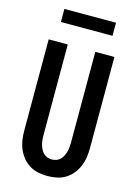

<svg xmlns="http://www.w3.org/2000/svg" viewBox="-136 -996 773 1078"><g transform="rotate(15 250.0 -457.5)"><path d="M250 8Q223 8 196 2.5Q169 -3 146 -17Q123 -31 105.5 -52.5Q88 -74 77.5 -99Q67 -124 63 -151Q59 -178 59 -205V-735H170V-205Q170 -192 171.5 -178.5Q173 -165 176.5 -152.5Q180 -140 186 -128Q192 -116 201.5 -106.5Q211 -97 224 -92.5Q237 -88 250 -88Q263 -88 276 -92.5Q289 -97 298.5 -106.5Q308 -116 314 -128Q320 -140 323.5 -152.5Q327 -165 328.5 -178.5Q330 -192 330 -205V-735H441V-205Q441 -178 437 -151Q433 -124 422.5 -99Q412 -74 394.5 -52.5Q377 -31 354 -17Q331 -3 304 2.5Q277 8 250 8ZM100 -847V-923H400V-847Z"/></g></svg>

Font: Iosevka SS18
Style: Bold
Weight: 700
Monospace: yes
Designer: Belleve Invis
Foundry: Belleve Invis
Version: Version 25.1.1; ttfautohint (v1.8.4)